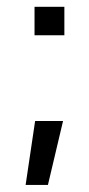

<svg xmlns="http://www.w3.org/2000/svg" viewBox="-20 -438 258 556"><path d="M166.4 -335.8V-418.4H80V-335.8ZM118.8 97.5 162.6 -87.7H81.7L54.2 97.5Z"/></svg>

Font: Arad-FD-VF Thin
Style: Regular
Weight: 100
Designer: Mohammad Darvishi
Version: Version 1.010;September 21, 2024;FontCreator 15.0.0.2992 64-